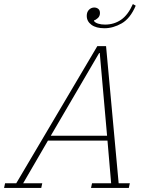

<svg xmlns="http://www.w3.org/2000/svg" viewBox="-65 -925 733 945"><path d="M-40 -23H15L414 -698H457L519 -23H574L569 0H383L388 -23H482L464 -233H171L49 -23H143L138 0H-45ZM185 -257H462L426 -664H423ZM449 -786Q408 -786 385 -803Q362 -820 362 -847Q362 -866 373 -877Q384 -888 399 -888Q410 -888 418.5 -881.5Q427 -875 427 -861Q427 -846 417 -836.5Q407 -827 398 -825V-821Q404 -813 418.5 -808.5Q433 -804 452 -804Q496 -804 530.5 -827.5Q565 -851 589 -905L603 -897Q576 -834 534 -810Q492 -786 449 -786Z"/></svg>

Font: IBM Plex Serif ExtraLight
Style: Italic
Weight: 200
Italic angle: -14°
Designer: Mike Abbink, Paul van der Laan, Pieter van Rosmalen
Foundry: Bold Monday
Version: Version 2.5